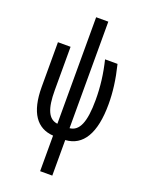

<svg xmlns="http://www.w3.org/2000/svg" viewBox="-181 -846 891 1172"><g transform="rotate(20 265.0 -260.0)"><path d="M233 9V240H312V9C425 2 486 -97 486 -287C486 -365 476 -444 453 -537H372C393 -451 403 -370 403 -285C403 -138 373 -74 312 -68V-760H233V-68C173 -75 148 -135 148 -255V-537H66V-247C66 -80 126 2 233 9Z"/></g></svg>

Font: Noto Sans Mono Condensed
Style: Regular
Weight: 400
Width: 3
Designer: Monotype Design Team
Foundry: Monotype Imaging Inc.
Version: Version 2.014